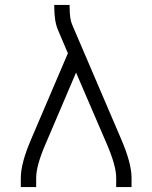

<svg xmlns="http://www.w3.org/2000/svg" viewBox="-20 -755 615 775"><path d="M64 0V-37Q64 -97 107 -196L254 -540L214 -634Q199 -669 199 -728V-735H261V-728Q261 -679 271 -656L468 -196Q511 -97 511 -37V0H449V-37Q449 -86 411 -174L287 -462L164 -174Q126 -86 126 -37V0Z"/></svg>

Font: Jozsika Light
Style: Regular
Weight: 300
Monospace: yes
Designer: Belleve Invis
Foundry: Belleve Invis
Version: 2.1.0